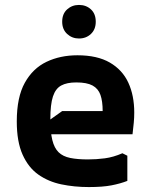

<svg xmlns="http://www.w3.org/2000/svg" viewBox="-20 -746 610 778"><path d="M48 -254Q48 -352 80.5 -410.5Q113 -469 168.5 -495.5Q224 -522 294 -522Q374 -522 425 -492.5Q476 -463 500 -411Q524 -359 524 -290Q524 -268 522 -248Q520 -228 517 -202H142V-232L232 -296H396Q396 -336 387 -361.5Q378 -387 355 -399.5Q332 -412 289 -412Q251 -412 228 -399.5Q205 -387 194.5 -355Q184 -323 184 -263Q184 -211 192 -178.5Q200 -146 217.5 -129Q235 -112 264.5 -106Q294 -100 336 -100Q371 -100 405 -104.5Q439 -109 476 -125L496 -115V-13Q468 -2 432 5Q396 12 340 12Q281 12 228.5 1Q176 -10 135.5 -38.5Q95 -67 71.5 -119.5Q48 -172 48 -254ZM300 -590Q272 -590 252 -608.5Q232 -627 232 -658Q232 -690 252 -708Q272 -726 300 -726Q329 -726 348.5 -708Q368 -690 368 -658Q368 -627 348.5 -608.5Q329 -590 300 -590Z"/></svg>

Font: AR One Sans
Style: Bold
Weight: 700
Designer: Niteesh Yadav
Foundry: Niteesh Yadav
Version: Version 1.001;gftools[0.9.33]